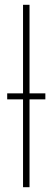

<svg xmlns="http://www.w3.org/2000/svg" viewBox="-20 -780 221 800"><path d="M103 0V-366H169V-391H103V-760H76V-391H10V-366H76V0Z"/></svg>

Font: Noto Sans Display SemiCondensed Thin
Style: Regular
Weight: 250
Width: 4
Designer: Monotype Design team
Foundry: Monotype Imaging Inc.
Version: 1.000